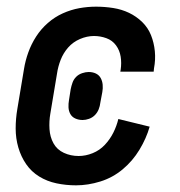

<svg xmlns="http://www.w3.org/2000/svg" viewBox="-20 -548 540 576"><path d="M208 8Q178 8 149.5 2Q121 -4 97.5 -18.5Q74 -33 58.5 -55.5Q43 -78 35 -105.5Q27 -133 27 -162.5Q27 -192 32 -221L52 -341Q56 -366 65 -391Q74 -416 88.5 -438.5Q103 -461 123.5 -479Q144 -497 168.5 -508Q193 -519 218 -523.5Q243 -528 268 -528Q294 -528 319.5 -524Q345 -520 367 -509.5Q389 -499 406.5 -482Q424 -465 433 -442.5Q442 -420 444.5 -394.5Q447 -369 442 -343L441 -333H341L342 -339Q345 -359 342 -378Q339 -397 328 -412Q317 -427 299 -433.5Q281 -440 262 -440Q241 -440 220 -431Q199 -422 184.5 -405.5Q170 -389 162 -368.5Q154 -348 151 -327L131 -207Q127 -184 128.5 -160.5Q130 -137 140.5 -118Q151 -99 171.5 -89.5Q192 -80 216 -80Q237 -80 258 -88.5Q279 -97 294.5 -113.5Q310 -130 320 -150Q330 -170 335 -191L429 -168Q419 -133 398.5 -99Q378 -65 348 -40Q318 -15 281 -3.5Q244 8 208 8ZM228 -188Q216 -188 206 -192.5Q196 -197 191 -206Q186 -215 185.5 -226Q185 -237 187 -248L192 -280Q194 -290 197.5 -300Q201 -310 208.5 -317.5Q216 -325 226.5 -328.5Q237 -332 246 -332Q258 -332 267.5 -327.5Q277 -323 282 -314Q287 -305 288 -294Q289 -283 287 -272L281 -240Q280 -230 276 -220Q272 -210 264.5 -202.5Q257 -195 247 -191.5Q237 -188 228 -188Z"/></svg>

Font: Iosevka Semibold
Style: Italic
Weight: 600
Italic angle: -9°
Monospace: yes
Designer: Belleve Invis
Foundry: Belleve Invis
Version: Version 32.5.0; ttfautohint (v1.8.4)